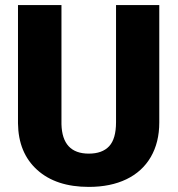

<svg xmlns="http://www.w3.org/2000/svg" viewBox="-20 -731 705 761"><path d="M611.3 -710.9V-245.6Q611.3 -166.5 577.6 -108.6Q543.9 -50.8 481 -20.5Q418 9.8 332 9.8Q202.1 9.8 127.4 -57.6Q52.7 -125 51.3 -242.2V-710.9H223.6V-238.8Q226.6 -122.1 332 -122.1Q385.3 -122.1 412.6 -151.4Q439.9 -180.7 439.9 -246.6V-710.9Z"/></svg>

Font: Vazir Black FD-UI
Style: Black-FD-UI
Weight: 900
Designer: Saber Rastikerdar
Foundry: Saber Rastikerdar
Version: Version 30.0.0